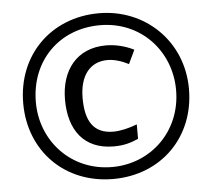

<svg xmlns="http://www.w3.org/2000/svg" viewBox="-52 -781 936 847"><g transform="rotate(-5 416.0 -357.0)"><path d="M416 10C629 10 783 -144 783 -357C783 -570 619 -724 416 -724C203 -724 49 -570 49 -357C49 -144 203 10 416 10ZM416 -43C235 -43 105 -184 105 -357C105 -540 235 -671 416 -671C597 -671 726 -530 726 -357C726 -174 587 -43 416 -43ZM431 -133C478 -133 508 -143 540 -157V-221C507 -208 466 -198 435 -198C347 -198 312 -255 312 -357C312 -455 357 -515 436 -515C464 -515 496 -506 529 -489L558 -550C521 -569 476 -580 435 -580C305 -580 234 -487 234 -357C234 -222 299 -133 431 -133Z"/></g></svg>

Font: Noto Sans Math
Style: Regular
Weight: 400
Designer: Monotype Design Team, Delve Withrington, Jeff Kellem
Foundry: Monotype Imaging Inc., Delve Fonts LLC
Version: Version 3.000